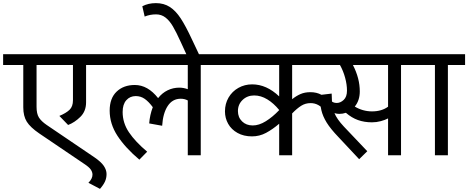

<svg xmlns="http://www.w3.org/2000/svg" viewBox="-40 -994 2997 1229"><path d="M642 120Q642 146 632 168Q622 190 600 215L526 176Q552 150 552 124Q552 108 541.5 92Q531 76 499 55L211 -140Q154 -179 131.5 -215Q109 -251 109 -307V-578H-20V-647H612V-578H511V-339Q511 -282 474.5 -246Q438 -210 396 -194L340 -252Q383 -270 405 -291Q427 -312 427 -352V-578H194V-310Q194 -266 209 -242Q224 -218 259 -194L563 12Q607 42 624.5 68Q642 94 642 120Z M1354 -578H1245V0H1162V-351Q1142 -362 1117 -362Q1064 -362 1033.5 -315.5Q1003 -269 998 -189L915 -204Q919 -258 938 -308Q912 -343 886.5 -361Q861 -379 829 -379Q792 -379 768.5 -352.5Q745 -326 745 -277Q745 -207 785.5 -147Q826 -87 902 -23L852 28Q762 -48 712 -124.5Q662 -201 662 -286Q662 -365 706.5 -407.5Q751 -450 823 -450Q906 -450 972 -366Q998 -399 1033 -416Q1068 -433 1108 -433Q1135 -433 1162 -423V-578H592V-647H1354Z M1117 -725Q1088 -789 1066.5 -825.5Q1045 -862 1019 -882Q993 -902 959 -902Q920 -902 886 -888L871 -954Q909 -974 958 -974Q1009 -974 1047 -949.5Q1085 -925 1117 -876Q1149 -827 1189 -741L1242 -629H1161Z M2078 -338 2035 -288Q2020 -309 1997.5 -321.5Q1975 -334 1948 -334Q1915 -334 1888 -317Q1861 -300 1830 -268V0H1747V-202Q1705 -166 1663 -143.5Q1621 -121 1573 -121Q1520 -121 1480.5 -143Q1441 -165 1420.5 -201.5Q1400 -238 1400 -281Q1400 -330 1423 -369.5Q1446 -409 1486 -431.5Q1526 -454 1574 -454Q1666 -454 1747 -377V-578H1334V-647H1955V-578H1830V-359Q1856 -380 1883.5 -392Q1911 -404 1947 -404Q1987 -404 2018 -387Q2049 -370 2078 -338ZM1747 -289V-290Q1712 -333 1671 -358Q1630 -383 1587 -383Q1543 -383 1513 -354.5Q1483 -326 1483 -283Q1483 -243 1509.5 -217Q1536 -191 1578 -191Q1618 -191 1661.5 -218Q1705 -245 1747 -289Z M2636 -578H2527V0H2444V-236Q2425 -226 2397.5 -218.5Q2370 -211 2341 -211Q2292 -211 2251.5 -225.5Q2211 -240 2174 -272Q2154 -265 2132 -265Q2116 -265 2101 -270Q2116 -232 2161 -184L2311 -26L2259 25L2126 -117Q2076 -169 2051 -209.5Q2026 -250 2017 -289Q2008 -328 2007 -386L2083 -395Q2083 -374 2085 -344Q2097 -335 2116 -335Q2139 -335 2160 -354.5Q2181 -374 2181 -414Q2181 -453 2169 -497Q2157 -541 2136 -578H1935V-647H2636ZM2444 -578H2219Q2263 -493 2263 -409Q2263 -351 2231 -312Q2255 -297 2283.5 -289Q2312 -281 2341 -281Q2403 -281 2444 -311Z M2937 -578H2827V0H2744V-578H2615V-647H2937Z"/></svg>

Font: Martel Sans
Style: Regular
Weight: 400
Designer: Dan Reynolds and Mathieu Réguer
Foundry: Dan Reynolds and Mathieu Réguer
Version: Version 1.002; ttfautohint (v1.1) -l 5 -r 5 -G 72 -x 0 -D la